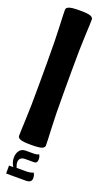

<svg xmlns="http://www.w3.org/2000/svg" viewBox="-161 -694 504 889"><g transform="rotate(20 90.5 -249.0)"><path d="M132.3 -20.5Q132.3 -10.7 119.4 -5.4Q106.4 0 65.9 0Q26.4 0 13.2 -5.4Q0 -10.7 0 -20.5Q0 -41 2.9 -102.5Q5.9 -164.1 5.9 -275.4V-386.7Q5.9 -498 2.9 -559.6Q0 -621.1 0 -641.6Q0 -651.4 13.2 -656.7Q26.4 -662.1 65.9 -662.1Q106.4 -662.1 119.4 -656.7Q132.3 -651.4 132.3 -641.6Q132.3 -621.1 129.2 -559.6Q126 -498 126 -386.7V-275.4Q126 -164.1 129.2 -102.5Q132.3 -41 132.3 -20.5ZM11.7 83Q11.7 61.5 22.2 47.6Q32.7 33.7 51.8 33.7H94.2Q100.6 33.7 106.2 32.5Q111.8 31.2 116.2 27.8Q123 36.6 123 50.8Q123 70.8 106.9 70.8H64Q48.3 70.8 41 77.9Q33.7 85 33.7 96.7Q33.7 108.9 40 123H88.4Q95.7 123 106.2 121.3Q116.7 119.6 121.6 116.2Q128.9 126 128.9 141.6Q128.9 164.1 100.6 164.1H3.4V125H24.4Q11.7 105 11.7 83Z"/></g></svg>

Font: ALMAS
Style: Bold
Weight: 700
Designer: ALMAS Font/ by Husham Jawad Kadhim, derived from the Bainsely font by/ Paul James MIller
Foundry: High-Logic / Made with FontCreator
Version: Version 1.411;September 19, 2021;FontCreator 14.0.0.2814 32-